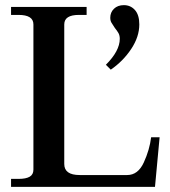

<svg xmlns="http://www.w3.org/2000/svg" viewBox="-20 -727 661 747"><path d="M392 -475Q446 -529 446 -576Q446 -589 441 -598Q436 -607 427 -618Q418 -631 413.5 -639Q409 -647 409 -658Q409 -679 423.5 -693Q438 -707 462 -707Q488 -707 505 -688Q522 -669 522 -632Q522 -584 490.5 -536.5Q459 -489 411 -456ZM23 -31H52Q81 -31 95.5 -39.5Q110 -48 110 -67V-632Q110 -669 52 -669H23V-700H317V-669H287Q230 -669 230 -632V-89Q230 -46 290 -46H475Q517 -46 539.5 -95Q562 -144 568 -193H601L583 0H23Z"/></svg>

Font: Taviraj Medium
Style: Regular
Weight: 500
Designer: Katatrad Team
Foundry: CadsonDemak
Version: Version 1.001